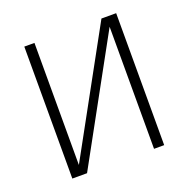

<svg xmlns="http://www.w3.org/2000/svg" viewBox="-99 -615 699 711"><g transform="rotate(-20 250.0 -260.0)"><path d="M69 0V-520H109V-39L373 -520H431V0H391V-481L127 0Z"/></g></svg>

Font: Iosevka SS04 Extralight
Style: Regular
Weight: 200
Monospace: yes
Designer: Belleve Invis
Foundry: Belleve Invis
Version: Version 19.0.0; ttfautohint (v1.8.4)